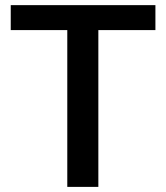

<svg xmlns="http://www.w3.org/2000/svg" viewBox="-20 -731 649 751"><path d="M587.9 -710.9V-613.3H364.7V0H243.2V-613.3H22V-710.9Z"/></svg>

Font: Vazirmatn RD Medium
Style: Regular
Weight: 500
Designer: Saber Rastikerdar
Foundry: Saber Rastikerdar
Version: Version 33.003